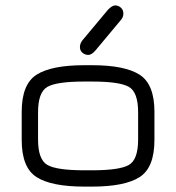

<svg xmlns="http://www.w3.org/2000/svg" viewBox="-20 -692 653 712"><path d="M334 -504.9Q319.3 -488.3 307.6 -488.3Q295.9 -488.3 286.1 -496.1Q276.4 -503.9 276.4 -517.6Q276.4 -531.2 286.1 -543L379.9 -655.3Q395.5 -671.9 407.2 -671.9Q418.9 -671.9 428.2 -663.6Q437.5 -655.3 437.5 -641.6Q437.5 -627.9 427.7 -617.2ZM321.3 0H293Q170.9 0 115.7 -35.2Q60.5 -70.3 60.5 -172.9V-277.3Q60.5 -379.9 115.7 -415Q170.9 -450.2 293 -450.2H321.3Q442.4 -450.2 497.6 -415Q552.7 -379.9 552.7 -277.3V-172.9Q552.7 -70.3 497.6 -35.2Q442.4 0 321.3 0ZM293 -60.5H321.3Q422.9 -60.5 457.5 -80.1Q492.2 -99.6 492.2 -174.8V-275.4Q492.2 -350.6 457.5 -370.1Q422.9 -389.6 321.3 -389.6H293Q189.5 -389.6 155.3 -369.6Q121.1 -349.6 121.1 -275.4V-174.8Q121.1 -100.6 155.3 -80.6Q189.5 -60.5 293 -60.5Z"/></svg>

Font: Jura
Style: Medium
Weight: 500
Version: Version 2.6.1